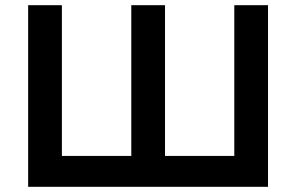

<svg xmlns="http://www.w3.org/2000/svg" viewBox="-20 -720 1141 740"><path d="M88.5 0V-700H218.5V-119H486V-700H616V-119H883V-700H1013V0Z"/></svg>

Font: Geologica EX Med
Style: Regular
Weight: 500
Designer: Sindre Bremnes, Frode Helland
Foundry: Monokrom Skriftforlag AS
Version: Version 1.010;gftools[0.9.28]